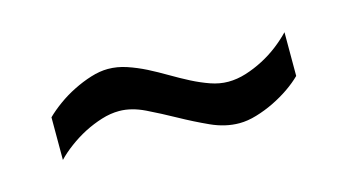

<svg xmlns="http://www.w3.org/2000/svg" viewBox="-35 -394 580 321"><g transform="rotate(-15 255.5 -233.5)"><path d="M160.6 -305.7Q176.8 -305.7 192.9 -300.3Q209 -294.9 224.9 -286.9Q240.7 -278.8 256.8 -269.3Q272.9 -259.8 288.6 -251.7Q304.2 -243.7 319.6 -238.3Q335 -232.9 350.1 -232.9Q365.2 -232.9 380.9 -237.8Q396.5 -242.7 411.4 -250.5Q426.3 -258.3 439.2 -268.3Q452.1 -278.3 461.9 -288.6V-212.9Q452.6 -203.6 439.2 -194.3Q425.8 -185.1 410.6 -177.7Q395.5 -170.4 379.9 -165.8Q364.3 -161.1 350.1 -161.1Q325.7 -161.1 301 -172.4Q276.4 -183.6 252.2 -197Q228 -210.4 204.8 -221.7Q181.6 -232.9 160.6 -232.9Q145.5 -232.9 129.9 -228Q114.3 -223.1 99.6 -215.6Q85 -208 71.8 -198.2Q58.6 -188.5 48.8 -178.2V-252Q58.6 -261.7 71.8 -271.2Q85 -280.8 100.1 -288.3Q115.2 -295.9 130.9 -300.8Q146.5 -305.7 160.6 -305.7Z"/></g></svg>

Font: SengPathom
Style: Regular
Weight: 400
Designer: John M. Durdin
Foundry: Lao Script for Windows
Version: Version 1.300